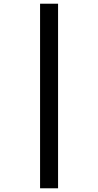

<svg xmlns="http://www.w3.org/2000/svg" viewBox="-20 -782 529 1035"><path d="M196 -762H293V233H196Z"/></svg>

Font: Noto Sans Hebrew SemiCondensed SemiBold
Style: Regular
Weight: 600
Width: 4
Designer: Monotype Design Team
Foundry: Monotype Imaging Inc.
Version: Version 2.004; ttfautohint (v1.8.4.7-5d5b)